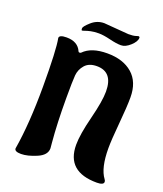

<svg xmlns="http://www.w3.org/2000/svg" viewBox="-114 -638 627 738"><g transform="rotate(20 199.5 -269.0)"><path d="M186 -562 287 -554Q307 -554 316 -557Q325 -560 326 -560Q332 -560 332 -555Q332 -540 312.5 -522Q293 -504 274.5 -504Q256 -504 227.5 -511Q199 -518 180 -518Q161 -518 147.5 -515Q134 -512 126 -509Q118 -506 115 -506Q112 -506 112 -514Q112 -522 134.5 -542Q157 -562 186 -562ZM30 7Q48 -101 48 -252Q48 -403 39 -448Q39 -461 69 -461Q115 -461 130 -426Q131 -423 135 -423Q139 -423 141 -425Q172 -457 237 -457Q302 -457 340 -424Q378 -391 378 -328Q378 -290 371.5 -220Q365 -150 365 -116Q365 -35 392 1Q396 6 396 11Q396 24 368 24Q244 24 244 -86Q244 -128 263 -203Q282 -278 282 -317Q282 -397 216 -397Q184 -397 167.5 -378Q151 -359 149 -334.5Q147 -310 147 -242Q147 -138 154 -61L156 -39Q156 -11 119.5 4.5Q83 20 56.5 20Q30 20 30 7Z"/></g></svg>

Font: Aladin
Style: Regular
Weight: 400
Designer: Angel Koziupa and Alejandro Paul
Foundry: Angel Koziupa and Alejandro Paul
Version: Version 1.000